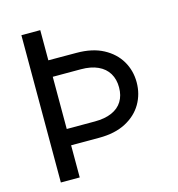

<svg xmlns="http://www.w3.org/2000/svg" viewBox="-108 -822 848 916"><g transform="rotate(-15 316.0 -364.0)"><path d="M80.1 -727.5H173.3V0H80.1ZM124.5 -578.6 312 -578.1Q390.1 -578.1 443.8 -549.6Q497.6 -521 525.4 -473.6Q553.2 -426.3 553.2 -368.7Q553.2 -310.5 525.4 -262.9Q497.6 -215.3 443.8 -187Q390.1 -158.7 312 -158.7H124.5V-239.3H312Q361.8 -239.3 396.2 -254.4Q430.7 -269.5 448.2 -298.1Q465.8 -326.7 465.8 -366.7Q465.8 -406.7 448.2 -436Q430.7 -465.3 396.2 -481.2Q361.8 -497.1 312 -497.1H124.5Z"/></g></svg>

Font: Inter 16pt
Style: Regular
Weight: 400
Version: Version 4.001;git-66647c0bb